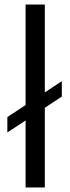

<svg xmlns="http://www.w3.org/2000/svg" viewBox="-20 -828 310 848"><path d="M93 0V-296L12.5 -243V-311L93 -364V-808H178V-420L253 -469.5V-401.5L178 -352V0Z"/></svg>

Font: Encode Sans Expanded Expanded
Style: Regular
Weight: 400
Width: 7
Designer: Multiple Designers
Foundry: Impallari Type
Version: Version 3.000; ttfautohint (v1.8.3) -l 8 -r 50 -G 200 -x 14 